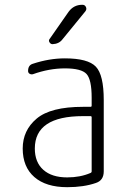

<svg xmlns="http://www.w3.org/2000/svg" viewBox="-20 -775 540 805"><path d="M328.1 -288.1Q126 -288.1 126 -152.3Q126 -94.7 161.6 -63Q197.3 -31.2 261.7 -31.2Q316.4 -31.2 359.4 -49.8Q364.3 -51.8 364.3 -56.6V-283.2Q364.3 -288.1 359.4 -288.1ZM261.7 9.8Q172.9 9.8 124 -32.7Q75.2 -75.2 75.2 -152.3Q75.2 -228.5 133.8 -277.8Q192.4 -327.1 328.1 -327.1H359.4Q364.3 -327.1 364.3 -332V-365.2Q364.3 -441.4 342.8 -464.8Q321.3 -488.3 252 -488.3Q186.5 -488.3 118.2 -463.9Q110.4 -461.9 104 -465.8Q97.7 -469.7 97.7 -477.5Q97.7 -502 118.2 -507.8Q186.5 -530.3 252 -530.3Q348.6 -530.3 381.8 -495.6Q415 -460.9 415 -355.5V-56.6Q415 -18.6 381.8 -7.8Q331.1 9.8 261.7 9.8ZM324.2 -754.9H326.2Q335.9 -754.9 340.3 -745.6Q344.7 -736.3 337.9 -727.5L242.2 -610.4Q227.5 -590.8 200.2 -589.8Q192.4 -589.8 187.5 -597.7Q182.6 -605.5 188.5 -612.3L267.6 -725.6Q289.1 -754.9 324.2 -754.9Z"/></svg>

Font: Rounded-L Mgen+ 1mn light
Style: Regular
Weight: 200
Designer: [Source Han Sans]
Ryoko NISHIZUKA  (kana & ideographs); Paul D. Hunt (Latin, Greek & Cyrillic); Wenlong ZHANG  (bopomofo
Version: Version 1.059.20150602